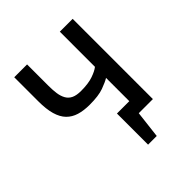

<svg xmlns="http://www.w3.org/2000/svg" viewBox="-178 -610 846 846"><g transform="rotate(-45 245.0 -186.5)"><path d="M333 -212Q317 -202 285.5 -190.5Q254 -179 199 -179Q162 -179 134 -187.5Q106 -196 87 -215.5Q68 -235 58.5 -268Q49 -301 49 -350V-500H129V-366Q129 -340 132 -318.5Q135 -297 144 -281Q153 -265 170 -257Q187 -249 215 -249Q260 -249 289 -259Q318 -269 333 -281V-500H413V0H325L310 127H256V-67H333Z"/></g></svg>

Font: PTSans
Style: Regular
Weight: 400
Designer: A.Korolkova, O.Umpeleva, V.Yefimov
Foundry: ParaType Ltd
Version: Version 2.003W OFL